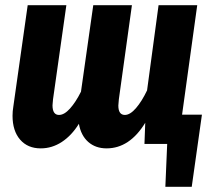

<svg xmlns="http://www.w3.org/2000/svg" viewBox="-20 -551 825 735"><path d="M753 -112 714 164H613L620 0H533L536 -81Q476 17 388 17Q346 17 318 -7.5Q290 -32 282 -77Q254 -32 216.5 -7.5Q179 17 136 17Q86 17 57 -16.5Q28 -50 28 -108Q28 -125 31 -143L86 -531H234L183 -171Q181 -153 181 -148Q181 -111 206 -111Q226 -111 248 -135.5Q270 -160 290 -200L337 -531H485L435 -171Q433 -153 433 -147Q433 -111 458 -111Q478 -111 500.5 -137Q523 -163 543 -205L587 -531H735L677 -112Z"/></svg>

Font: Fira Sans Condensed
Style: Bold Italic
Weight: 700
Width: 3
Italic angle: -8°
Designer: Carrois Corporate & Edenspiekermann AG
Foundry: Carrois Corporate GbR & Edenspiekermann AG
Version: Version 4.203